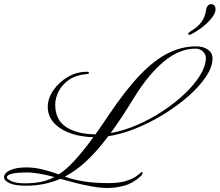

<svg xmlns="http://www.w3.org/2000/svg" viewBox="-20 -912 1080 944"><path d="M507.8 12.2Q474.6 12.2 433.1 4.9Q391.6 -2.4 350.3 -12.9Q309.1 -23.4 276.4 -32.7Q200.2 1 107.4 1Q52.2 1 26.1 -11.7Q0 -24.4 0 -39.1Q0 -62 30.3 -75.4Q60.5 -88.9 109.4 -88.9Q146 -88.9 184.3 -80.1Q222.7 -71.3 269 -54.7Q306.6 -79.1 347.2 -123.3Q387.7 -167.5 439 -237.3Q337.9 -240.7 276.4 -281.5Q214.8 -322.3 214.8 -385.7Q214.8 -427.7 241.9 -467.5Q269 -507.3 312.7 -533.2Q356.4 -559.1 406.7 -559.1Q415 -559.1 416.3 -556.9Q417.5 -554.7 417.5 -553.2Q417.5 -550.8 415.5 -549.6Q413.6 -548.3 401.9 -547.4Q351.6 -542.5 318.1 -518.8Q284.7 -495.1 268.1 -462.4Q251.5 -429.7 251.5 -397.5Q251.5 -322.3 305.2 -287.4Q358.9 -252.4 449.2 -251.5Q464.8 -272.9 481.2 -296.9Q497.6 -320.8 515.6 -347.7Q597.2 -469.2 668.2 -543.2Q739.3 -617.2 806.6 -650.6Q874 -684.1 943.8 -684.1Q980 -684.1 1002.4 -668Q1024.9 -651.9 1024.9 -625Q1024.9 -584 993.4 -536.1Q961.9 -488.3 908.4 -440.9Q855 -393.6 788.1 -352.1Q721.2 -310.5 649.9 -281.5Q578.6 -252.4 512.2 -242.2Q459 -170.9 406.7 -121.8Q354.5 -72.8 298.8 -43.5Q340.8 -28.3 392.8 -20Q444.8 -11.7 511.2 -11.7Q565.9 -11.7 599.1 -22.2Q632.3 -32.7 649.2 -44.9Q666 -57.1 670.9 -62Q678.2 -69.3 680.7 -64Q682.1 -60.5 679.4 -55.4Q676.8 -50.3 672.9 -46.4Q633.3 -10.7 591.8 0.7Q550.3 12.2 507.8 12.2ZM523.9 -257.8Q588.4 -269 654.8 -297.9Q721.2 -326.7 781.5 -366.7Q841.8 -406.7 889.4 -452.1Q937 -497.6 964.6 -543Q992.2 -588.4 992.2 -627.9Q992.2 -645 977.5 -658.9Q962.9 -672.9 940.9 -672.9Q862.3 -672.9 785.9 -609.6Q709.5 -546.4 637.7 -429.7Q607.9 -380.9 579.6 -337.9Q551.3 -294.9 523.9 -257.8ZM100.6 -10.7Q142.6 -10.7 177.7 -17.1Q212.9 -23.4 247.1 -41.5Q214.4 -50.8 178.5 -57.4Q142.6 -64 113.3 -64Q13.7 -64 13.7 -39.6Q13.7 -31.7 36.9 -21.2Q60.1 -10.7 100.6 -10.7ZM910.2 -740.7Q907.2 -740.7 906 -743.7Q904.8 -746.6 904.8 -746.6Q904.8 -748.5 917.5 -758.3Q931.2 -766.1 946.8 -778.8Q962.4 -791.5 972.7 -807.1Q979 -816.4 983.6 -826.9Q988.3 -837.4 992.2 -856.9Q996.6 -891.6 1018.6 -891.6Q1027.3 -891.6 1033.4 -885.3Q1039.6 -878.9 1039.6 -864.7Q1039.6 -849.6 1025.1 -829.3Q1010.7 -809.1 987.1 -788.6Q963.4 -768.1 935.5 -752Q917 -740.7 910.2 -740.7Z"/></svg>

Font: Pinyon Script
Style: Regular
Weight: 400
Designer: Nicole Fally, Eben Sorkin
Foundry: Sorkin Type Co.
Version: Version 1.008; ttfautohint (v1.8.4.7-5d5b)